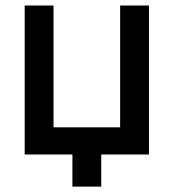

<svg xmlns="http://www.w3.org/2000/svg" viewBox="-20 -560 630 696"><path d="M242.5 116.5V0H69.5V-540H174V-98.5H415.5V-540H520V0H347V116.5Z"/></svg>

Font: Vela Sans SemBd
Style: Regular
Weight: 600
Designer: Principal design: Mikhail Sharanda - project Manrope.
Design modification: Ravid Balaliev
Foundry: Mikhail Sharanda
Version: Version 1.001